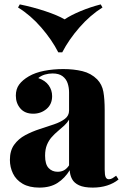

<svg xmlns="http://www.w3.org/2000/svg" viewBox="-20 -846 564 873"><path d="M159 7Q113 7 83 -10.5Q53 -28 39 -57Q25 -86 25 -119Q25 -161 44.5 -188Q64 -215 95 -231.5Q126 -248 160 -259Q194 -270 225 -280.5Q256 -291 275 -305.5Q294 -320 294 -343V-426Q294 -448 287.5 -467.5Q281 -487 264.5 -499.5Q248 -512 219 -512Q201 -512 184 -507Q167 -502 154 -491Q186 -480 201.5 -458Q217 -436 217 -409Q217 -372 191.5 -350.5Q166 -329 131 -329Q93 -329 72.5 -353Q52 -377 52 -411Q52 -441 67 -461.5Q82 -482 111 -499Q140 -516 181 -524Q222 -532 268 -532Q315 -532 354.5 -522.5Q394 -513 422 -485Q444 -462 450 -429Q456 -396 456 -345V-75Q456 -50 460.5 -40.5Q465 -31 475 -31Q484 -31 492 -36Q500 -41 508 -47L519 -30Q497 -12 467 -2.5Q437 7 402 7Q362 7 339.5 -3.5Q317 -14 307.5 -32Q298 -50 297 -72Q275 -36 242 -14.5Q209 7 159 7ZM242 -65Q258 -65 270.5 -71.5Q283 -78 294 -94V-302Q286 -288 272.5 -275.5Q259 -263 244 -250.5Q229 -238 215.5 -223Q202 -208 193.5 -187.5Q185 -167 185 -138Q185 -99 201 -82Q217 -65 242 -65ZM438 -826 446 -812Q390 -777 341.5 -721.5Q293 -666 263 -608H245Q216 -665 167.5 -721Q119 -777 62 -812L70 -826Q129 -814 185 -795.5Q241 -777 274 -758Q302 -777 346.5 -795.5Q391 -814 438 -826Z"/></svg>

Font: Playfair Display ExtraBold
Style: Regular
Weight: 800
Designer: Claus Eggers Sørensen
Foundry: Claus Eggers Sørensen
Version: Version 1.203